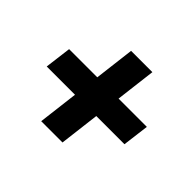

<svg xmlns="http://www.w3.org/2000/svg" viewBox="-116 -725 861 861"><g transform="rotate(45 314.5 -295.0)"><path d="M221 -41 283 -549H418L356 -41ZM65 -232 81 -358H574L558 -232Z"/></g></svg>

Font: Inclusive Sans
Style: Bold Italic
Weight: 700
Italic angle: -7°
Designer: Olivia King
Foundry: Olivia King
Version: Version 2.004